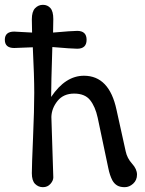

<svg xmlns="http://www.w3.org/2000/svg" viewBox="-60 -770 601 796"><path d="M-1 -639 73 -635Q72 -658 72 -690Q72 -722 85.5 -736Q99 -750 118 -750Q137 -750 149 -736.5Q161 -723 161 -691Q161 -659 160 -635Q239 -642 260 -642Q299 -642 299 -605Q299 -568 260 -568Q239 -568 157 -575Q152 -420 152 -368Q211 -456 288 -456Q393 -456 423 -315L461 -143Q467 -114 487.5 -91.5Q508 -69 508 -46Q508 -23 492 -8.5Q476 6 457 6Q438 6 426 -1Q414 -8 406 -22Q395 -43 389 -73L345 -282Q335 -328 313.5 -355Q292 -382 247.5 -382Q203 -382 178.5 -351.5Q154 -321 153 -285Q161 -48 161 -34.5Q161 -21 149 -7.5Q137 6 118 6Q99 6 85.5 -7.5Q72 -21 72 -52Q72 -83 77 -199.5Q82 -316 82 -385Q82 -454 76 -574L-1 -571Q-40 -571 -40 -605Q-40 -639 -1 -639Z"/></svg>

Font: Macondo Swash Caps
Style: Regular
Weight: 400
Designer: John Vargas Beltran
Foundry: John Vargas Beltran
Version: Version 2.001